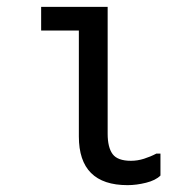

<svg xmlns="http://www.w3.org/2000/svg" viewBox="-20 -546 540 560"><path d="M448 -98V-34Q434 -20 406 -13Q378 -6 352 -6Q210 -6 210 -148V-457H100V-526H294V-156Q294 -116 308.5 -96.5Q323 -77 362 -77Q381 -77 400 -83Q419 -89 436 -98Z"/></svg>

Font: D2Coding ligature
Style: Regular
Weight: 400
Monospace: yes
Designer: Yong-Rak Park; Jeong-Hwan Yoon; Sang-Min Lee;
Foundry: NHN Corporation
Version: Version 1.3.2; Build 20180524